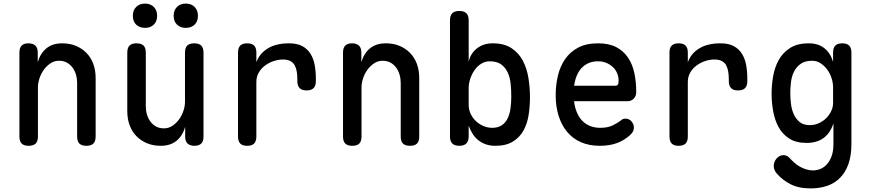

<svg xmlns="http://www.w3.org/2000/svg" viewBox="-20 -801 4840 1068"><path d="M191 -316V-42Q191 -15 178.5 -2.5Q166 10 139 10Q113 10 100.5 -2.5Q88 -15 88 -42V-509Q88 -535 100.5 -547.5Q113 -560 138 -560Q163 -560 176.5 -547.5Q190 -535 190 -509V-455Q204 -504 238 -532Q272 -560 326 -560Q368 -560 402 -546Q436 -532 461 -506.5Q486 -481 499 -445.5Q512 -410 512 -367V-42Q512 -15 499.5 -2.5Q487 10 461 10Q434 10 421.5 -2.5Q409 -15 409 -42V-340Q409 -364 402.5 -386Q396 -408 383.5 -425Q371 -442 352.5 -452.5Q334 -463 308 -463Q282 -463 260.5 -448.5Q239 -434 223.5 -412.5Q208 -391 199.5 -365Q191 -339 191 -316Z M1009 -234V-508Q1009 -535 1021.5 -547.5Q1034 -560 1061 -560Q1087 -560 1099.5 -547.5Q1112 -535 1112 -508V-41Q1112 -15 1099.5 -2.5Q1087 10 1062 10Q1037 10 1023.5 -2.5Q1010 -15 1010 -41V-95Q996 -46 962 -18Q928 10 874 10Q832 10 798 -4Q764 -18 739 -43.5Q714 -69 701 -104.5Q688 -140 688 -183V-508Q688 -535 700.5 -547.5Q713 -560 739 -560Q766 -560 778.5 -547.5Q791 -535 791 -508V-210Q791 -186 797.5 -164Q804 -142 816.5 -125Q829 -108 847.5 -97.5Q866 -87 892 -87Q918 -87 939.5 -101.5Q961 -116 976.5 -137.5Q992 -159 1000.5 -185Q1009 -211 1009 -234ZM1013 -646Q983 -646 964.5 -664Q946 -682 946 -713Q946 -744 964.5 -762.5Q983 -781 1013 -781Q1044 -781 1062.5 -762.5Q1081 -744 1081 -713Q1081 -682 1062.5 -664Q1044 -646 1013 -646ZM787 -646Q756 -646 737.5 -664Q719 -682 719 -713Q719 -744 737.5 -762.5Q756 -781 787 -781Q817 -781 835.5 -762.5Q854 -744 854 -713Q854 -682 835.5 -664Q817 -646 787 -646Z M1355 10Q1329 10 1316.5 -2.5Q1304 -15 1304 -42V-509Q1304 -535 1316.5 -547.5Q1329 -560 1355 -560Q1381 -560 1393.5 -547.5Q1406 -535 1406 -509V-455Q1424 -504 1470 -532Q1516 -560 1588 -560Q1633 -560 1661.5 -544.5Q1690 -529 1707 -502Q1724 -475 1730.5 -439Q1737 -403 1737 -362V-350Q1737 -324 1724.5 -311Q1712 -298 1685 -298Q1659 -298 1646.5 -311Q1634 -324 1634 -350V-360Q1634 -381 1631 -401Q1628 -421 1620 -436.5Q1612 -452 1596 -461Q1580 -470 1554 -470Q1529 -470 1503 -461.5Q1477 -453 1455 -437Q1433 -421 1419.5 -397.5Q1406 -374 1406 -345V-42Q1406 -15 1393.5 -2.5Q1381 10 1355 10Z M1991 -316V-42Q1991 -15 1978.5 -2.5Q1966 10 1939 10Q1913 10 1900.5 -2.5Q1888 -15 1888 -42V-509Q1888 -535 1900.5 -547.5Q1913 -560 1938 -560Q1963 -560 1976.5 -547.5Q1990 -535 1990 -509V-455Q2004 -504 2038 -532Q2072 -560 2126 -560Q2168 -560 2202 -546Q2236 -532 2261 -506.5Q2286 -481 2299 -445.5Q2312 -410 2312 -367V-42Q2312 -15 2299.5 -2.5Q2287 10 2261 10Q2234 10 2221.5 -2.5Q2209 -15 2209 -42V-340Q2209 -364 2202.5 -386Q2196 -408 2183.5 -425Q2171 -442 2152.5 -452.5Q2134 -463 2108 -463Q2082 -463 2060.5 -448.5Q2039 -434 2023.5 -412.5Q2008 -391 1999.5 -365Q1991 -339 1991 -316Z M2535 10Q2508 10 2495.5 -3Q2483 -16 2483 -42V-688Q2483 -715 2496 -727.5Q2509 -740 2535 -740Q2561 -740 2574 -727.5Q2587 -715 2587 -688V-457Q2596 -502 2632 -531Q2668 -560 2721 -560Q2785 -560 2825.5 -533Q2866 -506 2888.5 -463Q2911 -420 2919.5 -366.5Q2928 -313 2928 -260Q2928 -210 2920.5 -161.5Q2913 -113 2892 -75Q2871 -37 2833 -13.5Q2795 10 2736 10Q2705 10 2681.5 1.5Q2658 -7 2640 -21.5Q2622 -36 2609 -56.5Q2596 -77 2587 -102V-42Q2587 -16 2574 -3Q2561 10 2535 10ZM2718 -90Q2749 -90 2770 -103.5Q2791 -117 2803 -141Q2815 -165 2819.5 -197Q2824 -229 2824 -264Q2824 -300 2820.5 -335Q2817 -370 2804 -398Q2791 -426 2767.5 -443Q2744 -460 2704 -460Q2678 -460 2656 -446Q2634 -432 2619 -410Q2604 -388 2595.5 -362Q2587 -336 2587 -311V-217Q2587 -192 2597.5 -169Q2608 -146 2626 -128.5Q2644 -111 2668 -100.5Q2692 -90 2718 -90Z M3459 -141Q3480 -141 3493 -125.5Q3506 -110 3506 -91Q3506 -80 3501.5 -70.5Q3497 -61 3483 -48Q3467 -34 3449 -23Q3431 -12 3410 -4.5Q3389 3 3365.5 6.5Q3342 10 3316 10Q3257 10 3211.5 -10Q3166 -30 3135 -67Q3104 -104 3087.5 -156Q3071 -208 3071 -272Q3071 -328 3083.5 -380.5Q3096 -433 3124 -473Q3152 -513 3196.5 -536.5Q3241 -560 3306 -560Q3367 -560 3407.5 -539Q3448 -518 3473 -481Q3498 -444 3508.5 -395Q3519 -346 3519 -289Q3519 -267 3505.5 -252.5Q3492 -238 3469 -238H3173Q3178 -200 3190.5 -172Q3203 -144 3222 -126Q3241 -108 3265.5 -99Q3290 -90 3318 -90Q3361 -90 3388 -103.5Q3415 -117 3430 -128Q3438 -136 3444.5 -138.5Q3451 -141 3459 -141ZM3173 -324H3406Q3411 -324 3416 -329.5Q3421 -335 3421 -353Q3421 -373 3413.5 -392Q3406 -411 3391 -426Q3376 -441 3354.5 -450.5Q3333 -460 3306 -460Q3277 -460 3254 -450Q3231 -440 3214.5 -422Q3198 -404 3188 -379.5Q3178 -355 3173 -324Z M3755 10Q3729 10 3716.5 -2.5Q3704 -15 3704 -42V-509Q3704 -535 3716.5 -547.5Q3729 -560 3755 -560Q3781 -560 3793.5 -547.5Q3806 -535 3806 -509V-455Q3824 -504 3870 -532Q3916 -560 3988 -560Q4033 -560 4061.5 -544.5Q4090 -529 4107 -502Q4124 -475 4130.5 -439Q4137 -403 4137 -362V-350Q4137 -324 4124.5 -311Q4112 -298 4085 -298Q4059 -298 4046.5 -311Q4034 -324 4034 -350V-360Q4034 -381 4031 -401Q4028 -421 4020 -436.5Q4012 -452 3996 -461Q3980 -470 3954 -470Q3929 -470 3903 -461.5Q3877 -453 3855 -437Q3833 -421 3819.5 -397.5Q3806 -374 3806 -345V-42Q3806 -15 3793.5 -2.5Q3781 10 3755 10Z M4616 -115Q4607 -87 4593 -66.5Q4579 -46 4560 -32.5Q4541 -19 4517.5 -12.5Q4494 -6 4467 -6Q4407 -6 4369 -31Q4331 -56 4310 -95.5Q4289 -135 4280.5 -184Q4272 -233 4272 -279Q4272 -327 4280.5 -376.5Q4289 -426 4311.5 -467Q4334 -508 4374.5 -534Q4415 -560 4479 -560Q4532 -560 4566 -532.5Q4600 -505 4614 -457V-508Q4614 -535 4626.5 -547.5Q4639 -560 4665 -560Q4691 -560 4703.5 -547.5Q4716 -535 4716 -508V0Q4716 63 4700 109.5Q4684 156 4654 187Q4624 218 4582 232.5Q4540 247 4489 247Q4422 247 4376 223Q4330 199 4299 162Q4291 152 4287.5 142Q4284 132 4284 122Q4284 113 4287.5 102Q4291 91 4298.5 82Q4306 73 4316 67.5Q4326 62 4338 62Q4348 62 4356.5 66Q4365 70 4373 79Q4384 91 4398 103.5Q4412 116 4428.5 125.5Q4445 135 4464 141Q4483 147 4503 147Q4522 147 4542.5 139Q4563 131 4579 113.5Q4595 96 4605.5 68.5Q4616 41 4616 0ZM4484 -105Q4511 -105 4534.5 -115.5Q4558 -126 4575.5 -143.5Q4593 -161 4603.5 -183Q4614 -205 4614 -228V-316Q4614 -339 4606 -365Q4598 -391 4582.5 -412.5Q4567 -434 4545.5 -448.5Q4524 -463 4498 -463Q4458 -463 4434 -446Q4410 -429 4397 -403Q4384 -377 4380 -345.5Q4376 -314 4376 -284Q4376 -253 4380 -221.5Q4384 -190 4396 -164Q4408 -138 4429 -121.5Q4450 -105 4484 -105Z"/></svg>

Font: Maple Mono NL Medium
Style: Regular
Weight: 500
Monospace: yes
Designer: subframe7536
Version: Version 7.000